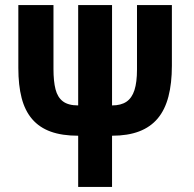

<svg xmlns="http://www.w3.org/2000/svg" viewBox="-20 -734 760 754"><path d="M655 -476Q655 -407 641.5 -355Q628 -303 599.5 -269Q571 -235 526.5 -218Q482 -201 420 -201V0H287V-201Q224 -201 179.5 -217Q135 -233 106.5 -266Q78 -299 65 -349Q52 -399 52 -467V-714H190V-463Q190 -415 198 -383.5Q206 -352 227 -336Q248 -320 287 -320V-714H420V-320Q455 -320 476.5 -334.5Q498 -349 508 -380Q518 -411 518 -461V-714H655Z"/></svg>

Font: Noto Sans Display ExtraCondensed
Style: Bold
Weight: 700
Width: 2
Designer: Monotype Design Team
Foundry: Monotype Imaging Inc.
Version: Version 2.003